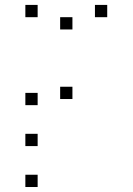

<svg xmlns="http://www.w3.org/2000/svg" viewBox="-20 -820 540 782"><path d="M133.3 -108.3V-58.3H83.3V-108.3ZM133.3 -275V-225H83.3V-275ZM275 -466.7V-416.7H225V-466.7ZM133.3 -441.7V-391.7H83.3V-441.7ZM416.7 -800V-750H366.7V-800ZM275 -750V-700H225V-750ZM133.3 -800V-750H83.3V-800Z"/></svg>

Font: 0xA000-Boxes
Style: Boxes
Weight: 400
Version: Version 0.1